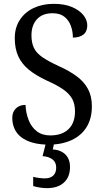

<svg xmlns="http://www.w3.org/2000/svg" viewBox="-20 -744 544 1001"><path d="M235 10Q187 10 151 0Q115 -10 91 -28.5Q67 -47 55.5 -73Q44 -99 44 -129Q44 -150 52.5 -165Q61 -180 76.5 -188.5Q92 -197 113 -197Q115 -154 129.5 -117.5Q144 -81 172 -59.5Q200 -38 242 -38Q303 -38 337 -70.5Q371 -103 371 -163Q371 -202 356.5 -228.5Q342 -255 310 -277.5Q278 -300 224 -324Q168 -350 131 -380Q94 -410 75.5 -450Q57 -490 57 -545Q57 -600 83.5 -640.5Q110 -681 156 -702.5Q202 -724 260 -724Q316 -724 355 -707.5Q394 -691 414.5 -665.5Q435 -640 435 -612Q435 -580 415 -564Q395 -548 360 -548Q360 -580 349.5 -609Q339 -638 316 -656.5Q293 -675 254 -675Q201 -675 172.5 -643.5Q144 -612 144 -560Q144 -521 157 -494Q170 -467 201.5 -445.5Q233 -424 287 -399Q343 -374 381 -345.5Q419 -317 439 -279.5Q459 -242 459 -190Q459 -126 431.5 -81.5Q404 -37 353 -13.5Q302 10 235 10ZM224 237Q209 237 189 234Q169 231 153 226V178Q169 182 185.5 184Q202 186 214 186Q242 186 257.5 171.5Q273 157 273 130Q273 101 253 86.5Q233 72 202 70L222 -9H265L255 35Q285 37 305 49Q325 61 335 80.5Q345 100 345 127Q345 179 313 208Q281 237 224 237Z"/></svg>

Font: Noto Serif Khmer SemiCondensed
Style: Regular
Weight: 400
Width: 4
Designer: Danh Hong and the Monotype Design Team
Foundry: Monotype Imaging Inc.
Version: Version 2.004